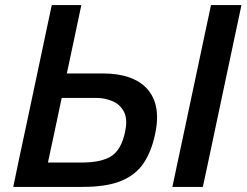

<svg xmlns="http://www.w3.org/2000/svg" viewBox="-20 -733 967 753"><path d="M304.5 0H32Q44 -58.5 55.5 -113Q67 -167.5 81.5 -234.5L132 -472.5Q146.5 -541.5 158.5 -598Q170.5 -654.5 183 -713H299Q286.5 -652.5 274.5 -597Q262.5 -541 248 -472.5L242 -445H381.5Q504 -445 558.5 -383Q596 -340 596 -273Q596 -243 588.5 -208Q574.5 -140.5 543.8 -94Q513 -47.5 455.8 -23.8Q398.5 0 304.5 0ZM168 -95.5H298Q378.5 -95.5 417 -120.8Q455.5 -146 470 -213.5Q475 -235.5 475 -253.5Q475 -279 465.5 -296Q449 -325.5 419 -337.2Q389 -349 358 -349H222L202 -254.5Q192.5 -210 184.5 -172.5Q176.5 -135 168 -95.5ZM656 0Q668.5 -58.5 680 -113Q691.5 -167.5 706 -235L756.5 -473Q771 -542 783 -598Q795 -653.5 807.5 -713H927Q914.5 -654 902.5 -598Q890.5 -541.5 876 -473L825.5 -235Q811.5 -167.5 799.8 -113Q788 -58.5 775.5 0Z"/></svg>

Font: Heraclito Medium
Style: Italic
Weight: 500
Italic angle: -12°
Designer: Kostas Bartsokas (font) & Cristiano Sobral (main changes)
Foundry: Kostas Bartsokas (font) & Cristiano Sobral (main changes)
Version: Version 1.00;July 8, 2020;FontCreator 13.0.0.2655 64-bit